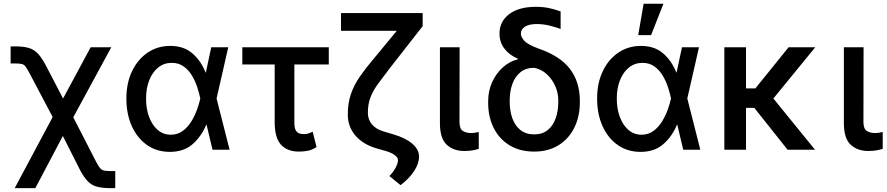

<svg xmlns="http://www.w3.org/2000/svg" viewBox="-20 -797 4723 1022"><path d="M58.2 204.5 260.3 -174 139.2 -403.4Q125 -430.4 116.5 -441.9Q108 -453.5 96.2 -456.3Q84.5 -459.2 61.1 -459.2H36.6V-550.1H61.1Q105.1 -550.1 133.3 -541.7Q161.6 -533.4 182.5 -510.8Q203.5 -488.3 225.5 -446L315.7 -272.7L462.7 -545.5H572.4L370 -172.6L491.1 62.9Q503.2 86.6 512.1 97.3Q521 108 533.6 110.8Q546.2 113.6 568.9 113.6H593.4V204.5H568.9Q524.9 204.5 496.1 196.7Q467.3 188.9 446.6 167.4Q425.8 146 404.8 105.5L314.6 -73.2L168 204.5Z M881.4 11.4Q813.2 10.7 761.7 -25.7Q710.2 -62.1 681.5 -126.1Q652.7 -190 652.7 -272.7Q652.7 -355.1 682.9 -418.1Q713.1 -481.2 765.8 -516.9Q818.5 -552.6 886 -552.6Q958.1 -552.6 1003.9 -513.1Q1049.7 -473.7 1074.6 -410.5H1075.6L1104.4 -545.5H1195L1132.8 -272.7L1202.1 0H1111.2L1079.5 -133.2H1077.8Q1051.8 -70 1004.3 -28.9Q956.7 12.1 881.4 11.4ZM1046.2 -272.7 1045.8 -274.1Q1040.5 -300.4 1030 -332.7Q1019.5 -365.1 1002 -394.5Q984.4 -424 957.9 -443.2Q931.5 -462.4 894.2 -462.4Q853.3 -462.4 822.6 -438Q791.9 -413.7 774.7 -370.7Q757.5 -327.8 757.5 -272Q757.5 -217 774 -173.5Q790.5 -130 820 -104.9Q849.4 -79.9 888.8 -79.9Q924.7 -79.9 951.7 -99.4Q978.7 -119 997.5 -149.1Q1016.3 -179.3 1028.2 -212.2Q1040.1 -245 1045.8 -271.3Z M1730.1 -545.5V-453.8H1546.9V-143.1Q1546.9 -115.4 1554.7 -102.6Q1562.5 -89.8 1574.4 -86.5Q1586.3 -83.1 1598.7 -83.1Q1612.9 -83.1 1624.3 -87.4Q1635.7 -91.6 1644.5 -95.9L1664.8 -14.2Q1641 1.1 1619 5.5Q1596.9 9.9 1571.7 9.9Q1508.9 9.9 1475.5 -27Q1442.1 -63.9 1442.1 -146.3V-453.8H1269.9V-545.5Z M1795.1 -727.3H2229.8V-657.7L2057.9 -437.9Q2020.6 -389.2 1993.8 -353Q1967 -316.8 1952.6 -280.5Q1938.2 -244.3 1938.2 -196Q1938.2 -160.9 1959.5 -135.3Q1980.8 -109.7 2018.8 -98.4L2075.3 -81.3Q2139.6 -62.5 2175.1 -31.6Q2210.6 -0.7 2210.6 36.2Q2210.6 73.2 2184.5 113.3Q2158.4 153.4 2112.2 188.6L2052.9 140.3Q2074.9 116.8 2086.5 94.3Q2098 71.7 2098.4 55.8Q2098.7 41.5 2080.6 28.2Q2062.5 14.9 2030.9 6L1989.3 -5.7Q1914.8 -26.3 1873 -74Q1831.3 -121.8 1831.3 -187.1Q1831.3 -248.2 1847.7 -296Q1864 -343.8 1895.1 -388.7Q1926.1 -433.6 1969.5 -484.7L2092.3 -633.2H1795.1Z M2321.7 -545.5H2426.5L2425.8 -147Q2426.1 -110.4 2444.4 -99.6Q2462.7 -88.8 2486.9 -88.8Q2498.6 -88.8 2510.5 -90.9Q2522.4 -93 2528.4 -94.5V-4.6Q2515.3 -0.4 2495.9 3.2Q2476.6 6.7 2451.3 6.7Q2394.2 6.7 2358 -26.6Q2321.7 -60 2321.7 -141Z M2638.8 -617.9Q2638.5 -682.5 2690.2 -721.6Q2741.8 -760.7 2832 -760.7Q2869 -760.7 2899.7 -754.6Q2930.4 -748.6 2964.1 -736.2V-642.8Q2942.8 -651.3 2907.7 -660.2Q2872.5 -669 2837 -669Q2795.5 -669 2774 -654.8Q2752.5 -640.6 2752.5 -617.5Q2752.5 -600.1 2771.3 -579.5Q2790.1 -558.9 2849.8 -537.3Q2962.4 -498.2 3014.4 -429.3Q3066.4 -360.4 3066.4 -261.4V-251.4Q3066.4 -176.5 3037.1 -117.4Q3007.8 -58.2 2953.3 -24.1Q2898.8 9.9 2823.5 9.9Q2746.8 9.9 2691.9 -23.8Q2637.1 -57.5 2607.8 -116.1Q2578.5 -174.7 2578.5 -248.6V-258.5Q2578.5 -313.9 2600 -360.6Q2621.4 -407.3 2657.3 -439.1Q2693.2 -470.9 2736.9 -481.5L2736.5 -484.4Q2690.3 -504.6 2664.6 -538.5Q2638.8 -572.4 2638.8 -617.9ZM2693.2 -263.5V-254.3Q2693.2 -206.7 2707.2 -167.4Q2721.2 -128.2 2750.2 -104.9Q2779.1 -81.7 2823.5 -81.7Q2867.2 -81.7 2895.6 -104.9Q2924 -128.2 2937.9 -167.3Q2951.7 -206.3 2951.7 -254.3V-263.5Q2951.7 -301.8 2935.7 -338.4Q2919.7 -375 2891 -401.6Q2862.2 -428.3 2823.5 -436.1Q2779.1 -436.1 2750.2 -412.5Q2721.2 -388.8 2707.2 -349.8Q2693.2 -310.7 2693.2 -263.5Z M3387.1 11.4Q3318.9 10.7 3267.4 -25.7Q3215.9 -62.1 3187.1 -126.1Q3158.4 -190 3158.4 -272.7Q3158.4 -355.1 3188.6 -418.1Q3218.8 -481.2 3271.5 -516.9Q3324.2 -552.6 3391.7 -552.6Q3463.8 -552.6 3509.6 -513.1Q3555.4 -473.7 3580.3 -410.5H3581.3L3610.1 -545.5H3700.6L3638.5 -272.7L3707.7 0H3616.8L3585.2 -133.2H3583.5Q3557.5 -70 3509.9 -28.9Q3462.4 12.1 3387.1 11.4ZM3551.8 -272.7 3551.5 -274.1Q3546.2 -300.4 3535.7 -332.7Q3525.2 -365.1 3507.6 -394.5Q3490.1 -424 3463.6 -443.2Q3437.1 -462.4 3399.9 -462.4Q3359 -462.4 3328.3 -438Q3297.6 -413.7 3280.4 -370.7Q3263.1 -327.8 3263.1 -272Q3263.1 -217 3279.7 -173.5Q3296.2 -130 3325.6 -104.9Q3355.1 -79.9 3394.5 -79.9Q3430.4 -79.9 3457.4 -99.4Q3484.4 -119 3503.2 -149.1Q3522 -179.3 3533.9 -212.2Q3545.8 -245 3551.5 -271.3ZM3377.1 -610.1 3405.9 -777H3511.4L3445.7 -610.1Z M3951 -545.5V-326.3H4000.7L4177.6 -545.5H4319.6L4096.6 -272.7L4318.2 0H4172.2L3995 -223H3951V0H3835.6V-545.5Z M4471.9 -545.5H4576.7L4576 -147Q4576.3 -110.4 4594.6 -99.6Q4612.9 -88.8 4637.1 -88.8Q4648.8 -88.8 4660.7 -90.9Q4672.6 -93 4678.6 -94.5V-4.6Q4665.5 -0.4 4646.1 3.2Q4626.8 6.7 4601.6 6.7Q4544.4 6.7 4508.2 -26.6Q4471.9 -60 4471.9 -141Z"/></svg>

Font: Inter Zeller Medium
Style: Regular
Weight: 500
Designer: Rasmus Andersson; Joe Bland
Foundry: zeller
Version: Version 3.015;git-dec3a8cb1